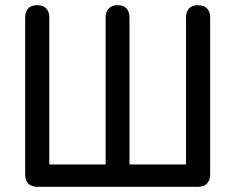

<svg xmlns="http://www.w3.org/2000/svg" viewBox="-20 -720 906 740"><path d="M124 0H742C773 0 790 -17 790 -48V-652C790 -683 773 -700 743 -700C713 -700 697 -683 697 -652V-86H479V-652C479 -683 463 -700 434 -700C404 -700 387 -683 387 -652V-86H170V-652C170 -683 154 -700 123 -700C93 -700 77 -683 77 -652V-48C77 -17 93 0 124 0Z"/></svg>

Font: 寒蝉半圆体
Style: Regular
Weight: 400
Designer: Yoshimichi Ohira & Warren
Foundry: ChillType
Version: Version 1.800;Glyphs 3.1.1 (3135)